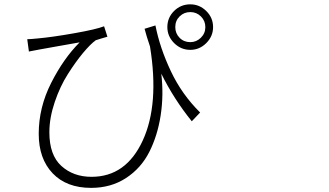

<svg xmlns="http://www.w3.org/2000/svg" viewBox="-20 -826 1540 898"><path d="M352.5 -627.9Q314.5 -621.1 233.9 -606.9Q153.3 -592.8 115.2 -585L107.4 -642.6Q122.1 -642.6 159.2 -646.5Q223.6 -652.3 326.7 -670.4Q429.7 -688.5 466.8 -703.1L482.4 -654.3Q476.6 -652.3 455.6 -646.5Q434.6 -640.6 427.7 -637.7Q402.3 -619.1 368.2 -578.1Q334 -537.1 297.4 -479.5Q260.7 -421.9 235.8 -348.1Q210.9 -274.4 210.9 -207Q210.9 -100.6 267.1 -49.8Q323.2 1 408.2 1Q569.3 1 647.5 -168.5Q725.6 -337.9 681.6 -608.4Q665 -657.2 656.2 -691.4L707 -707Q727.5 -602.5 778.8 -493.7Q830.1 -384.8 916 -299.8L877 -258.8Q792 -364.3 734.4 -481.4Q746.1 -380.9 731.4 -286.1Q716.8 -191.4 678.2 -115.2Q639.6 -39.1 569.3 6.8Q499 52.7 406.2 52.7Q291 52.7 226.1 -15.6Q161.1 -84 161.1 -200.2Q161.1 -323.2 219.2 -438Q277.3 -552.7 352.5 -627.9ZM870.1 -628.9Q898.4 -628.9 919.4 -649.4Q940.4 -669.9 940.4 -699.2Q940.4 -728.5 919.9 -749Q899.4 -769.5 870.1 -769.5Q840.8 -769.5 820.3 -749.5Q799.8 -729.5 799.8 -699.2Q799.8 -669.9 819.8 -649.4Q839.8 -628.9 870.1 -628.9ZM870.1 -805.7Q913.1 -805.7 944.8 -774.4Q976.6 -743.2 976.6 -699.2Q976.6 -656.2 944.8 -624.5Q913.1 -592.8 870.1 -592.8Q826.2 -592.8 794.4 -624.5Q762.7 -656.2 762.7 -699.2Q762.7 -743.2 793.9 -774.4Q825.2 -805.7 870.1 -805.7Z"/></svg>

Font: Bpmf Zihi Sans Light
Style: Light
Weight: 300
Foundry: But Ko
Version: Version 1.320